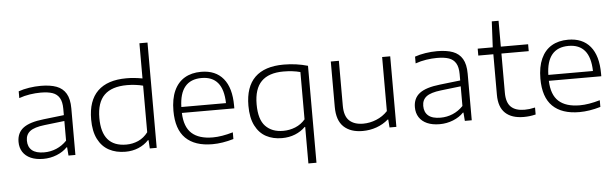

<svg xmlns="http://www.w3.org/2000/svg" viewBox="-58 -1028 4709 1468"><g transform="rotate(-5 2297.0 -294.0)"><path d="M486 -357.5V0H433L428 -64H423.5Q392.5 -31 343.2 -11.2Q294 8.5 239.5 8.5Q183.5 8.5 143.5 -9.2Q103.5 -27 82.5 -59.8Q61.5 -92.5 61.5 -137Q61.5 -206 110.2 -243.5Q159 -281 268 -293L424.5 -311V-359.5Q424.5 -413.5 406.2 -443.8Q388 -474 353 -486Q318 -498 262 -498Q223 -498 180 -491.5Q137 -485 96.5 -470.5V-522.5Q133 -535.5 178.2 -542.5Q223.5 -549.5 267 -549.5Q340.5 -549.5 388.5 -531.5Q436.5 -513.5 461.2 -471.5Q486 -429.5 486 -357.5ZM424.5 -115V-266L270.5 -248Q192.5 -239 159.2 -213.5Q126 -188 126 -141.5Q126 -93 156.8 -66.8Q187.5 -40.5 250.5 -40.5Q299.5 -40.5 344.2 -59.2Q389 -78 424.5 -115Z M629.5 -259.5Q629.5 -404 704.5 -477Q779.5 -550 925.5 -550Q984.5 -550 1048 -538V-808H1110V0H1057L1053 -64H1048Q1016 -29.5 970 -10.2Q924 9 870 9Q798.5 9 744.5 -19.8Q690.5 -48.5 660 -108.5Q629.5 -168.5 629.5 -259.5ZM1048 -125V-482.5Q1022 -489.5 990 -493.5Q958 -497.5 926 -497.5Q808 -497.5 750.5 -440.8Q693 -384 693 -265Q693 -45 881 -45Q930 -45 973.2 -64.2Q1016.5 -83.5 1048 -125Z M1727.5 -249H1325Q1328.5 -141.5 1383.5 -91.8Q1438.5 -42 1545 -42Q1612.5 -42 1700 -67.5V-16Q1613.5 9.5 1538 9.5Q1403 9.5 1332.5 -59.5Q1262 -128.5 1262 -270.5Q1262 -361.5 1290.2 -424Q1318.5 -486.5 1371.5 -518Q1424.5 -549.5 1498.5 -549.5Q1609 -549.5 1668.2 -478Q1727.5 -406.5 1727.5 -269.5ZM1325 -294.5H1667.5Q1665 -400 1622.2 -451Q1579.5 -502 1498 -502Q1330 -502 1325 -294.5Z M2255 -60.5H2251Q2218 -27.5 2172.2 -9Q2126.5 9.5 2071 9.5Q2002.5 9.5 1950 -18.5Q1897.5 -46.5 1867 -106.5Q1836.5 -166.5 1836.5 -259Q1836.5 -404 1911 -476.8Q1985.5 -549.5 2132 -549.5Q2229 -549.5 2317 -524V220H2255ZM2255 -118.5V-481.5Q2197.5 -497 2125.5 -497Q2012.5 -497 1956.2 -440Q1900 -383 1900 -264.5Q1900 -148.5 1949.5 -96.8Q1999 -45 2085 -45Q2134 -45 2178.5 -63Q2223 -81 2255 -118.5Z M2493.5 -193.5V-541.5H2555.5V-196.5Q2555.5 -117 2593.2 -81.8Q2631 -46.5 2699.5 -46.5Q2750.5 -46.5 2800.5 -66.8Q2850.5 -87 2887.5 -126.5V-541.5H2949.5V0H2897L2892.5 -61.5H2888Q2848 -27 2797.2 -9Q2746.5 9 2690.5 9Q2598 9 2545.8 -40Q2493.5 -89 2493.5 -193.5Z M3528 -357.5V0H3475L3470 -64H3465.5Q3434.5 -31 3385.2 -11.2Q3336 8.5 3281.5 8.5Q3225.5 8.5 3185.5 -9.2Q3145.5 -27 3124.5 -59.8Q3103.5 -92.5 3103.5 -137Q3103.5 -206 3152.2 -243.5Q3201 -281 3310 -293L3466.5 -311V-359.5Q3466.5 -413.5 3448.2 -443.8Q3430 -474 3395 -486Q3360 -498 3304 -498Q3265 -498 3222 -491.5Q3179 -485 3138.5 -470.5V-522.5Q3175 -535.5 3220.2 -542.5Q3265.5 -549.5 3309 -549.5Q3382.5 -549.5 3430.5 -531.5Q3478.5 -513.5 3503.2 -471.5Q3528 -429.5 3528 -357.5ZM3466.5 -115V-266L3312.5 -248Q3234.5 -239 3201.2 -213.5Q3168 -188 3168 -141.5Q3168 -93 3198.8 -66.8Q3229.5 -40.5 3292.5 -40.5Q3341.5 -40.5 3386.2 -59.2Q3431 -78 3466.5 -115Z M4018.5 -55V-1.5Q3993 4.5 3971.8 7Q3950.5 9.5 3926.5 9.5Q3834.5 9.5 3785.5 -36.8Q3736.5 -83 3736.5 -177V-488.5H3621V-541.5H3736.5L3746.5 -740H3798.5V-541.5H4008V-488.5H3798.5V-188Q3798.5 -112.5 3833.5 -78.8Q3868.5 -45 3938 -45Q3957 -45 3975.5 -47.2Q3994 -49.5 4018.5 -55Z M4544 -249H4141.5Q4145 -141.5 4200 -91.8Q4255 -42 4361.5 -42Q4429 -42 4516.5 -67.5V-16Q4430 9.5 4354.5 9.5Q4219.5 9.5 4149 -59.5Q4078.5 -128.5 4078.5 -270.5Q4078.5 -361.5 4106.8 -424Q4135 -486.5 4188 -518Q4241 -549.5 4315 -549.5Q4425.5 -549.5 4484.8 -478Q4544 -406.5 4544 -269.5ZM4141.5 -294.5H4484Q4481.5 -400 4438.8 -451Q4396 -502 4314.5 -502Q4146.5 -502 4141.5 -294.5Z"/></g></svg>

Font: Encode Sans Expanded Light
Style: Regular
Weight: 300
Width: 7
Designer: Multiple Designers
Foundry: Impallari Type
Version: Version 2.000